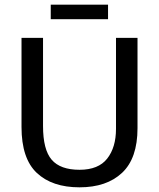

<svg xmlns="http://www.w3.org/2000/svg" viewBox="-20 -792 680 821"><path d="M72 -630H164V-253Q164 -152 201 -109Q238 -66 320 -66Q401 -66 438.5 -114Q476 -162 476 -241V-630H568V-244Q568 -115 502 -53Q436 9 320 9Q203 9 137.5 -52.5Q72 -114 72 -249ZM442 -772V-710H197V-772Z"/></svg>

Font: Mukta Mahee
Style: Regular
Weight: 400
Designer: Shuchita Grover, Noopur Datye, Girish Dalvi, Yashodeep Gholap
Foundry: Ek Type
Version: Version 2.538;PS 1.000;hotconv 16.6.51;makeotf.lib2.5.65220;